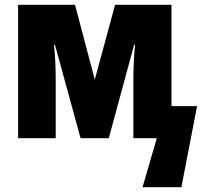

<svg xmlns="http://www.w3.org/2000/svg" viewBox="-20 -573 842 796"><path d="M797 -133H691V-553H457L373 -243L291 -553H55V0H211V-238C211 -290 209 -339 204 -387H208L314 0H431L536 -387H540C535 -339 533 -290 533 -239V0H630L571 203H732Z"/></svg>

Font: Noto Sans Condensed Black
Style: Regular
Weight: 900
Width: 3
Designer: Monotype Design Team
Foundry: Monotype Imaging Inc.
Version: Version 2.013